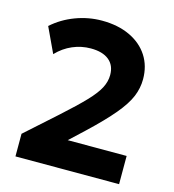

<svg xmlns="http://www.w3.org/2000/svg" viewBox="-107 -805 811 894"><g transform="rotate(15 298.5 -357.5)"><path d="M49 0V-109L198 -242.5Q267 -304.5 306 -345.5Q345 -386.5 361 -417.5Q377 -448.5 377 -480Q377 -526.5 346.2 -551.5Q315.5 -576.5 258.5 -576.5Q213 -576.5 171 -558.5Q129 -540.5 95.5 -505.5L39 -626Q86.5 -668.5 148.5 -691.8Q210.5 -715 275 -715Q352.5 -715 410 -688Q467.5 -661 498.8 -612.8Q530 -564.5 530 -500.5Q530 -457.5 513 -416.5Q496 -375.5 453.2 -324.2Q410.5 -273 333 -200L264.5 -136H548.5V0Z"/></g></svg>

Font: Geologica Thin Roman
Style: Bold
Weight: 700
Version: Version 1.010;gftools[0.9.28]